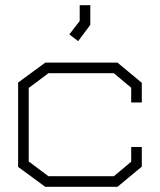

<svg xmlns="http://www.w3.org/2000/svg" viewBox="-20 -720 618 742"><path d="M434 2H155L50 -75V-401L155 -478H434L528 -400V-324H487V-381L420 -437H167L91 -380V-96L167 -39H420L487 -95V-152H528V-76ZM248 -587 288 -639V-700H329V-624L282 -561Z"/></svg>

Font: Turret Road Light
Style: Regular
Weight: 300
Designer: Noponies
Foundry: Noponies
Version: Version 1.001; ttfautohint (v1.8)